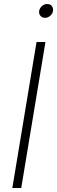

<svg xmlns="http://www.w3.org/2000/svg" viewBox="-20 -937 285 957"><path d="M206.5 -727.5 85.9 0H41.5L162.1 -727.5ZM204.1 -848.1Q189.9 -848.1 181.4 -858.4Q172.9 -868.7 175.3 -882.8Q177.7 -897 189.5 -907Q201.2 -917 215.3 -917Q230 -917 238.3 -907Q246.6 -897 244.1 -882.3Q242.2 -868.2 230.2 -858.2Q218.3 -848.1 204.1 -848.1Z"/></svg>

Font: Inter 28pt ExtraLight
Style: Italic
Weight: 250
Italic angle: -9.3988°
Designer: Rasmus Andersson
Foundry: rsms
Version: Version 4.001;git-66647c0bb